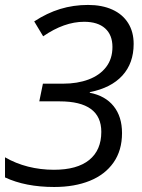

<svg xmlns="http://www.w3.org/2000/svg" viewBox="-29 -744 574 774"><path d="M-8.8 -28.8V-109.9Q34.2 -85 84.2 -72.3Q134.3 -59.6 188.5 -59.6Q281.7 -59.6 330.6 -99.1Q379.4 -138.7 379.4 -212.4Q379.4 -335.4 211.4 -335.4H129.4L144 -406.7H225.6Q283.2 -406.7 328.1 -423.6Q373 -440.4 398.7 -473.6Q424.3 -506.8 424.3 -554.7Q424.3 -603 394.8 -629.6Q365.2 -656.2 310.1 -656.2Q230 -656.2 145 -597.7L108.9 -657.7Q160.2 -691.4 213.6 -707.8Q267.1 -724.1 325.7 -724.1Q382.3 -724.1 423.8 -705.3Q465.3 -686.5 487.5 -651.1Q509.8 -615.7 509.8 -566.9Q509.8 -489.3 464.4 -439.5Q418.9 -389.6 333 -372.6V-370.1Q395.5 -357.9 429.2 -315.9Q462.9 -273.9 462.9 -207.5Q462.9 -137.7 428.7 -88.9Q394.5 -40 333 -15.1Q271.5 9.8 189.5 9.8Q73.7 9.8 -8.8 -28.8Z"/></svg>

Font: Viking Open Sans
Style: Italic
Weight: 400
Italic angle: -12°
Foundry: Ascender Corporation
Version: Version 2.000